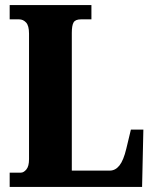

<svg xmlns="http://www.w3.org/2000/svg" viewBox="-20 -734 604 754"><path d="M18 0V-56H62Q73 -56 83.5 -68.5Q94 -81 94 -109V-602Q94 -633 82.5 -645.5Q71 -658 55 -658H18V-714H339V-658H298Q276 -658 269 -646Q262 -634 262 -605V-64H411Q433 -64 449 -84Q465 -104 476 -150L494 -225H543L538 0Z"/></svg>

Font: Noto Serif Tamil ExtraCondensed Black
Style: Regular
Weight: 900
Width: 2
Designer: Indian Type Foundry, Tom Grace, and the Monotype Design Team
Foundry: Monotype Imaging Inc.
Version: Version 2.004; ttfautohint (v1.8.4.7-5d5b)